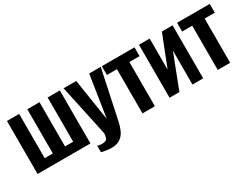

<svg xmlns="http://www.w3.org/2000/svg" viewBox="-51 -965 2037 1553"><g transform="rotate(-30 968.0 -189.0)"><path d="M33 0V-495H147V-82H223V-495H337V-82H413V-495H527V0Z M660 117Q632 117 606 112.5Q580 108 565 104V44Q571 46 582.5 48Q594 50 607 50Q620 50 636.5 46Q653 42 659 20Q661 11 663.5 1Q666 -9 663 -23L562 -495H680L740 -109H741L801 -495H909L813 -43Q796 42 759 79.5Q722 117 660 117Z M1013 0V-413H919V-495H1224V-413H1129V0Z M1266 0V-495H1366V-205L1480 -495H1580V0H1480V-317Q1449 -237 1419 -158.5Q1389 -80 1358 0Z M1716 0V-413H1622V-495H1927V-413H1832V0Z"/></g></svg>

Font: Alumni Sans
Style: Bold
Weight: 700
Designer: Robert E. Leuschke
Foundry: Robert E. Leuschke
Version: Version 1.018